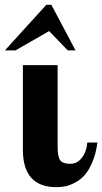

<svg xmlns="http://www.w3.org/2000/svg" viewBox="-48 -770 424 796"><path d="M46.9 -500H190.9V-160.2Q190.9 -119.1 202.1 -105Q213.4 -90.8 243.2 -90.8Q272 -90.8 291.5 -116Q311 -141.1 314 -179.2H356Q349.6 -132.3 334.7 -97.4Q319.8 -62.5 302.5 -43.5Q285.2 -24.4 262.7 -12.7Q240.2 -1 222.7 2.4Q205.1 5.9 186 5.9Q46.9 5.9 46.9 -148.9ZM265.1 -561H232.9L155.8 -641.1L16.1 -561H-27.8L144 -750H165Z"/></svg>

Font: Lobster Two
Style: Bold
Weight: 700
Designer: Pablo Impallari
Foundry: Pablo Impallari. www.impallari.com
Version: Version 1.006